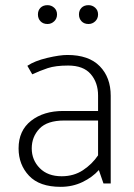

<svg xmlns="http://www.w3.org/2000/svg" viewBox="-20 -711 521 744"><path d="M323 -618Q306 -618 296 -628.5Q286 -639 286 -655Q286 -671 296 -681Q306 -691 323 -691Q338 -691 349 -681Q360 -671 360 -655Q360 -639 349 -628.5Q338 -618 323 -618ZM164 -618Q147 -618 137 -628.5Q127 -639 127 -655Q127 -671 137 -681Q147 -691 164 -691Q179 -691 190 -681Q201 -671 201 -655Q201 -639 190 -628.5Q179 -618 164 -618ZM103 -136Q103 -91 134 -59.5Q165 -28 219 -28Q266 -28 301.5 -51.5Q337 -75 360 -109V-244H229Q163 -244 133 -212.5Q103 -181 103 -136ZM86 -456Q114 -475 162.5 -486.5Q211 -498 241 -498Q324 -498 366.5 -454.5Q409 -411 409 -340V0H381L363 -52Q338 -24 299.5 -5.5Q261 13 215 13Q133 13 92.5 -30Q52 -73 52 -136Q52 -205 100.5 -243Q149 -281 225 -281H360V-341Q360 -391 331.5 -424Q303 -457 244 -457Q195 -457 165 -447Q135 -437 105 -423Z"/></svg>

Font: Palanquin Thin
Style: Regular
Weight: 250
Designer: Pria Ravichandran
Version: Version 1.001